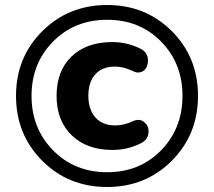

<svg xmlns="http://www.w3.org/2000/svg" viewBox="-20 -736 855 767"><path d="M408 11Q253 11 148.5 -94Q44 -199 44 -353Q44 -507 149 -611.5Q254 -716 408 -716Q562 -716 666.5 -611.5Q771 -507 771 -353Q771 -199 666.5 -94Q562 11 408 11ZM192 -135.5Q278 -48 408 -48Q538 -48 623.5 -135.5Q709 -223 709 -353Q709 -483 623.5 -570Q538 -657 408 -657Q278 -657 192 -570Q106 -483 106 -353Q106 -223 192 -135.5ZM429 -137Q327 -137 266.5 -195.5Q206 -254 206 -353Q206 -453 266 -510.5Q326 -568 429 -568Q487 -568 540 -542Q573 -527 571 -490Q568 -456 543 -448Q528 -443 511 -452Q473 -470 440 -470Q389 -470 361 -439.5Q333 -409 333 -353Q333 -298 361.5 -266.5Q390 -235 440 -235Q476 -235 511 -252Q538 -264 557 -247.5Q576 -231 573 -204.5Q570 -178 545 -165Q492 -137 429 -137Z"/></svg>

Font: Nunito ExtraBold
Style: Regular
Weight: 800
Designer: Vernon Adams
Foundry: Vernon Adams
Version: Version 3.602